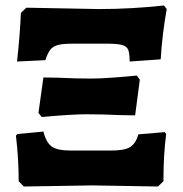

<svg xmlns="http://www.w3.org/2000/svg" viewBox="-20 -676 667 699"><path d="M56 -629 76 -648 341 -643Q457 -643 577 -656L587 -643Q571 -555 565 -460L452 -452Q452 -481 447 -494Q442 -507 425.5 -512Q409 -517 371 -517H245Q210 -517 192 -512.5Q174 -508 164 -496Q154 -484 145 -457L42 -452Q53 -552 56 -629ZM120 -265 138 -394 194 -393Q255 -390 314 -390Q343 -390 391.5 -393.5Q440 -397 478 -401L489 -386L472 -256L415 -257Q354 -260 294 -260Q242 -260 132 -250ZM48 -16Q48 -99 38 -182L43 -188L138 -197Q148 -157 168.5 -142.5Q189 -128 236 -128H386Q433 -128 453.5 -140.5Q474 -153 484 -187L580 -195L585 -188Q575 -113 575 -16L555 3L316 -1L67 3Z"/></svg>

Font: Alegreya SC ExtraBold
Style: Regular
Weight: 800
Designer: Juan Pablo del Peral
Foundry: Huerta Tipografica
Version: Version 2.007; ttfautohint (v1.6)